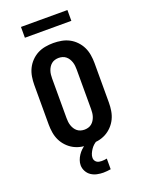

<svg xmlns="http://www.w3.org/2000/svg" viewBox="-204 -1019 1008 1336"><g transform="rotate(-20 300.0 -350.5)"><path d="M300 8Q270 8 239.5 2.5Q209 -3 182.5 -17Q156 -31 134.5 -53.5Q113 -76 100 -103Q87 -130 82 -160.5Q77 -191 77 -221V-514Q77 -544 82 -574.5Q87 -605 100 -632Q113 -659 134.5 -681.5Q156 -704 182.5 -718Q209 -732 239.5 -737.5Q270 -743 300 -743Q330 -743 360.5 -737.5Q391 -732 417.5 -718Q444 -704 465.5 -681.5Q487 -659 500 -632Q513 -605 518 -574.5Q523 -544 523 -514V-221Q523 -191 518 -160.5Q513 -130 500 -103Q487 -76 465.5 -53.5Q444 -31 417.5 -17Q391 -3 360.5 2.5Q330 8 300 8ZM300 -102Q314 -102 328 -106Q342 -110 353 -119Q364 -128 371.5 -140Q379 -152 383.5 -165.5Q388 -179 389.5 -193Q391 -207 391 -221V-514Q391 -528 389.5 -542Q388 -556 383.5 -569.5Q379 -583 371.5 -595Q364 -607 353 -616Q342 -625 328 -629Q314 -633 300 -633Q286 -633 272 -629Q258 -625 247 -616Q236 -607 228.5 -595Q221 -583 216.5 -569.5Q212 -556 210.5 -542Q209 -528 209 -514V-221Q209 -207 210.5 -193Q212 -179 216.5 -165.5Q221 -152 228.5 -140Q236 -128 247 -119Q258 -110 272 -106Q286 -102 300 -102ZM321 224Q298 224 274.5 219Q251 214 231.5 201Q212 188 200.5 166.5Q189 145 189 122Q189 103 195.5 85Q202 67 212.5 51Q223 35 236.5 22Q250 9 266 -2L275 -8H353V0Q339 7 327 18Q315 29 306 42.5Q297 56 290.5 71Q284 86 284 102Q284 112 288.5 120.5Q293 129 300.5 134.5Q308 140 317.5 142Q327 144 337 144Q347 144 357 143Q367 142 376 140V219Q363 221 349 222.5Q335 224 321 224ZM128 -845V-925H472V-845Z"/></g></svg>

Font: Iosevka Etoile Extrabold
Style: Regular
Weight: 800
Designer: Belleve Invis
Foundry: Belleve Invis
Version: Version 22.1.2; ttfautohint (v1.8.4)